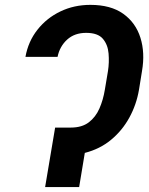

<svg xmlns="http://www.w3.org/2000/svg" viewBox="-20 -757 603 777"><path d="M224.1 -240.7H266.6Q311.5 -240.7 339.4 -262Q367.2 -283.2 382.3 -317.9Q397.5 -352.5 404.3 -394L417 -469.7Q422.4 -504.4 419.4 -540.3Q416.5 -576.2 396.2 -600.1Q376 -624 328.6 -624Q281.7 -624 251.7 -596.7Q221.7 -569.3 212.9 -526.9H83Q94.2 -589.4 131.6 -636.7Q168.9 -684.1 224.4 -710.7Q279.8 -737.3 345.7 -737.3Q428.2 -737.3 478.8 -701.2Q529.3 -665 548.3 -604.2Q567.4 -543.5 554.7 -469.7L542.5 -394Q532.2 -333.5 503.4 -281Q474.6 -228.5 429.4 -191.2Q384.3 -153.8 323.2 -138.2L300.3 0H162.6L203.1 -240.7Z"/></svg>

Font: Inter Semi Bold
Style: Italic
Weight: 600
Italic angle: -9.39999°
Designer: Rasmus Andersson
Foundry: rsms
Version: Version 4.000;git-3c8e0fc